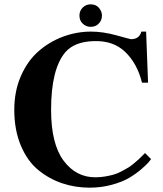

<svg xmlns="http://www.w3.org/2000/svg" viewBox="-20 -853 754 887"><path d="M451 -781Q451 -759 436 -744Q422 -729 399 -729Q377 -729 362 -744Q347 -758 347 -781Q347 -803 362 -818Q377 -833 399 -833Q422 -833 436 -818Q451 -801 451 -781ZM678 -118Q676 -115 666.5 -103.5Q657 -92 632.5 -71Q608 -50 577 -31.5Q546 -13 497 0.5Q448 14 394 14Q328 14 268 -6Q208 -26 157.5 -67Q107 -108 76.5 -180Q46 -252 46 -346Q46 -431 76 -500.5Q106 -570 156 -614.5Q206 -659 269.5 -683Q333 -707 401 -707Q456 -707 519 -689.5Q582 -672 585 -672Q624 -672 633 -707H655L664 -471H636Q614 -560 558 -613.5Q502 -667 411 -663Q324 -660 282 -612Q216 -534 216 -346Q216 -188 274 -110.5Q332 -33 422 -34Q445 -34 467.5 -38Q490 -42 507 -47Q524 -52 542.5 -62Q561 -72 572 -78.5Q583 -85 598 -97.5Q613 -110 619 -115.5Q625 -121 637 -133Q649 -145 650 -146Z"/></svg>

Font: GFS Artemisia
Style: Bold
Weight: 700
Designer: Designed by Takis Katsoulidis.
Foundry: Designed by Takis Katsoulidis.
Version: Version 1.0